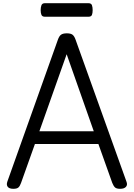

<svg xmlns="http://www.w3.org/2000/svg" viewBox="-20 -1170 839 1204"><path d="M64 14Q38 14 28.5 1.5Q19 -11 26 -31L343 -921Q351 -944 363 -952.5Q375 -961 399 -961Q423 -961 434.5 -952.5Q446 -944 454 -921L773 -31Q781 -11 770 1.5Q759 14 733 14Q711 14 701.5 5.5Q692 -3 684 -23L597 -267H199L112 -23Q105 -3 95.5 5.5Q86 14 64 14ZM227 -347H568L398 -830ZM262 -1065Q245 -1065 240 -1076.5Q235 -1088 235 -1106Q235 -1125 240 -1137.5Q245 -1150 262 -1150H534Q552 -1150 556.5 -1137.5Q561 -1125 561 -1106Q561 -1088 556.5 -1076.5Q552 -1065 534 -1065Z"/></svg>

Font: Playwrite HU
Style: Regular
Weight: 400
Designer: Veronika Burian, José Scaglione
Foundry: TypeTogether
Version: Version 1.002